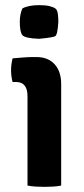

<svg xmlns="http://www.w3.org/2000/svg" viewBox="-20 -722 325 747"><path d="M218 -395V0Q203 3 186.5 4Q170 5 153 5Q136 5 119.5 4Q103 3 87 0V-348Q87 -403 42 -403H29Q23 -425 23 -449Q23 -471 29 -495Q52 -497 71.5 -498.5Q91 -500 105 -500H122Q167 -500 192.5 -472Q218 -444 218 -395ZM67 -689Q90 -702 133 -702Q158 -702 173.5 -698Q189 -694 196 -688.5Q203 -683 205 -668Q207 -653 207 -637Q204 -586 194.5 -581Q185 -576 132 -571Q76 -573 66.5 -586Q57 -599 57 -637Q57 -666 67 -689Z"/></svg>

Font: Signika
Style: Semibold
Weight: 600
Designer: Anna Giedrys
Foundry: Anna Giedrys
Version: Version 1.001